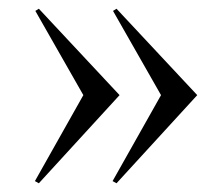

<svg xmlns="http://www.w3.org/2000/svg" viewBox="-20 -510 511 440"><path d="M432 -292 247 -490 239 -485 349 -292 238 -95 247 -90ZM254 -292 69 -490 61 -485 171 -292 60 -95 69 -90Z"/></svg>

Font: Cinzel Eorzea
Style: Regular
Weight: 500
Designer: Natanael Gama
Version: Version 2.000